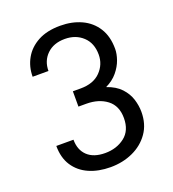

<svg xmlns="http://www.w3.org/2000/svg" viewBox="-136 -841 862 955"><g transform="rotate(-20 295.5 -363.5)"><path d="M238.6 -328.1V-409.1H279.8Q348 -409.1 384.9 -446.9Q421.9 -484.7 421.9 -536.9Q421.9 -597.7 384.4 -632.6Q346.9 -667.6 289.1 -667.6Q229.8 -667.6 194.4 -633.2Q159.1 -598.7 159.1 -545.5H75.3Q75.3 -598.7 100 -642.2Q124.6 -685.7 172.4 -711.5Q220.2 -737.2 290.1 -737.2Q353 -737.2 402.3 -714.3Q451.7 -691.4 480.1 -646.5Q508.5 -601.6 508.5 -535.5Q508.5 -509.6 497.7 -478.7Q486.9 -447.8 463.2 -419.2Q439.6 -390.6 401.3 -372.2Q449.2 -355.8 476 -326.9Q502.8 -297.9 513.5 -263.7Q524.1 -229.4 524.1 -196.7Q524.1 -131.7 491.8 -85.6Q459.5 -39.4 405.5 -14.7Q351.6 9.9 286.9 9.9Q223 9.9 173.7 -11.9Q124.3 -33.7 96.2 -76.5Q68.2 -119.3 68.2 -181.8H159.1Q159.1 -127.5 191.9 -96.4Q224.8 -65.3 285.5 -65.3Q346.2 -65.3 389 -98.4Q431.8 -131.4 431.8 -197.4Q431.8 -262.4 388.8 -295.3Q345.9 -328.1 279.8 -328.1Z"/></g></svg>

Font: Inter UI
Style: Regular
Weight: 400
Designer: Rasmus Andersson
Foundry: rsms
Version: Version 2.2